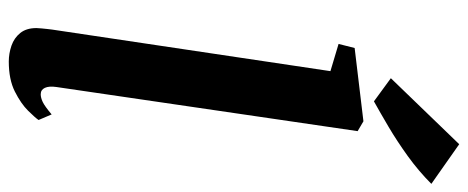

<svg xmlns="http://www.w3.org/2000/svg" viewBox="-342 -740 1091 448"><g transform="rotate(90 204.0 -515.5)"><path d="M182.5 -101Q180 -84 184.5 -74.2Q189 -64.5 199.5 -64.5Q207.5 -64.5 217.5 -69.2Q227.5 -74 246.5 -90L259.5 -59.5Q254.5 -52 238 -35.2Q221.5 -18.5 193.2 -4.2Q165 10 123 10Q104.5 10 86.2 3.8Q68 -2.5 56.5 -16.8Q45 -31 45 -54.5Q45 -59.5 45.8 -66.5Q46.5 -73.5 47.2 -80.2Q48 -87 48.5 -91L145.5 -740.5L82 -759.5L91.5 -797L262.5 -817.5L285.5 -804ZM216 -842 162 -881.5 316 -1041 408.5 -976Q379 -946.5 344 -921.2Q309 -896 275.5 -876.2Q242 -856.5 216 -842Z"/></g></svg>

Font: Merriweather 20pt
Style: Bold Italic
Weight: 700
Italic angle: -7.8°
Version: Version 2.101